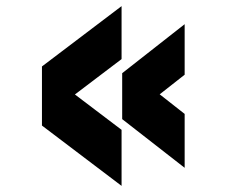

<svg xmlns="http://www.w3.org/2000/svg" viewBox="-20 -645 740 627"><path d="M377 -38 117 -235V-428L377 -625V-452L158 -286V-387L377 -221ZM583 -97 379 -256V-406L583 -566V-401L434 -284V-390L583 -273Z"/></svg>

Font: Martian Mono
Style: Bold
Weight: 700
Designer: Roman Shamin
Foundry: Evil Martians
Version: Version 1.000